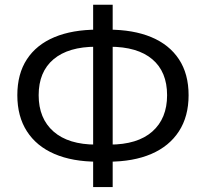

<svg xmlns="http://www.w3.org/2000/svg" viewBox="-20 -766 858 800"><path d="M386.7 -92.3Q281.8 -92.3 206.8 -124.6Q131.9 -156.9 92.1 -219Q52.2 -281 52.2 -369.3Q52.2 -458.1 92.1 -519Q131.9 -579.9 206.8 -611.2Q281.8 -642.5 386.7 -642.5H430.9Q535.6 -642.5 610.6 -611.2Q685.5 -579.9 725.6 -519Q765.8 -458.1 765.8 -369.3Q765.8 -281 725.6 -219Q685.5 -156.9 610.6 -124.6Q535.6 -92.3 430.9 -92.3ZM380.6 -163.5H436.4Q553 -163.5 614.6 -217.9Q676.2 -272.3 676.2 -369.3Q676.2 -466.9 614.6 -519.1Q553 -571.3 436.4 -571.3H380.6Q265 -571.3 203.1 -519.1Q141.1 -466.9 141.1 -369.3Q141.1 -272.3 203.1 -217.9Q265 -163.5 380.6 -163.5ZM368.1 13.4V-746.4H449.5V13.4Z"/></svg>

Font: Shanggu Sans SC VF
Style: Regular
Weight: 250
Designer: GuiWonder
Version: Version 1.021